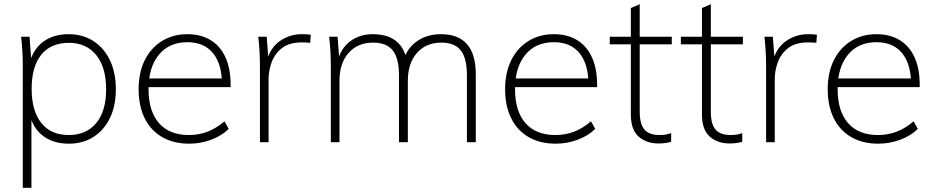

<svg xmlns="http://www.w3.org/2000/svg" viewBox="-20 -674 4430 910"><path d="M88 216V-362Q88 -396 86 -431Q84 -466 80 -500H120L128 -393L119 -371Q136 -440 184.5 -476Q233 -512 306 -512Q372 -512 422.5 -479.5Q473 -447 501 -388.5Q529 -330 529 -251Q529 -172 501 -114.5Q473 -57 423 -25Q373 7 306 7Q233 7 184.5 -29.5Q136 -66 119 -136L129 -141V216ZM306 -34Q389 -34 436 -90.5Q483 -147 483 -251Q483 -355 436 -413Q389 -471 307 -471Q221 -471 175.5 -414.5Q130 -358 130 -253Q130 -149 175.5 -91.5Q221 -34 306 -34Z M1064 -63Q1032 -31 981.5 -12Q931 7 877 7Q803 7 749 -24Q695 -55 666 -113Q637 -171 637 -252Q637 -330 666 -388.5Q695 -447 747.5 -479.5Q800 -512 868 -512Q932 -512 978 -484Q1024 -456 1048.5 -402.5Q1073 -349 1073 -273V-261H674L673 -302H1051L1032 -261Q1035 -363 992.5 -418.5Q950 -474 868 -474Q782 -474 733 -414.5Q684 -355 684 -252Q684 -147 733.5 -90.5Q783 -34 875 -34Q922 -34 963 -49.5Q1004 -65 1044 -99Z M1212 0V-362Q1212 -396 1210 -431Q1208 -466 1204 -500H1244L1253 -382L1244 -383Q1260 -447 1306.5 -479.5Q1353 -512 1411 -512Q1423 -512 1433 -511.5Q1443 -511 1453 -509L1450 -471Q1435 -473 1410 -473Q1351 -473 1316.5 -446Q1282 -419 1267.5 -379Q1253 -339 1253 -300V0Z M1548 0V-362Q1548 -396 1546 -431Q1544 -466 1540 -500H1580L1588 -393L1579 -381Q1595 -445 1640 -478.5Q1685 -512 1746 -512Q1821 -512 1862 -475.5Q1903 -439 1913 -365L1889 -370Q1900 -435 1949.5 -473.5Q1999 -512 2070 -512Q2152 -512 2193.5 -464.5Q2235 -417 2235 -322V0H2193V-318Q2193 -398 2164 -435Q2135 -472 2072 -472Q1999 -472 1956 -423Q1913 -374 1913 -291V0H1871V-318Q1871 -398 1841.5 -435Q1812 -472 1749 -472Q1675 -472 1632 -423Q1589 -374 1589 -291V0Z M2801 -63Q2769 -31 2718.5 -12Q2668 7 2614 7Q2540 7 2486 -24Q2432 -55 2403 -113Q2374 -171 2374 -252Q2374 -330 2403 -388.5Q2432 -447 2484.5 -479.5Q2537 -512 2605 -512Q2669 -512 2715 -484Q2761 -456 2785.5 -402.5Q2810 -349 2810 -273V-261H2411L2410 -302H2788L2769 -261Q2772 -363 2729.5 -418.5Q2687 -474 2605 -474Q2519 -474 2470 -414.5Q2421 -355 2421 -252Q2421 -147 2470.5 -90.5Q2520 -34 2612 -34Q2659 -34 2700 -49.5Q2741 -65 2781 -99Z M2870 -464V-500H3164V-464ZM3161 -43V-2Q3147 2 3132.5 4Q3118 6 3101 6Q3044 6 3007 -26.5Q2970 -59 2970 -131V-636L3012 -654V-145Q3012 -100 3024 -76Q3036 -52 3057 -43Q3078 -34 3105 -34Q3122 -34 3134 -36Q3146 -38 3161 -43Z M3207 -464V-500H3501V-464ZM3498 -43V-2Q3484 2 3469.5 4Q3455 6 3438 6Q3381 6 3344 -26.5Q3307 -59 3307 -131V-636L3349 -654V-145Q3349 -100 3361 -76Q3373 -52 3394 -43Q3415 -34 3442 -34Q3459 -34 3471 -36Q3483 -38 3498 -43Z M3611 0V-362Q3611 -396 3609 -431Q3607 -466 3603 -500H3643L3652 -382L3643 -383Q3659 -447 3705.5 -479.5Q3752 -512 3810 -512Q3822 -512 3832 -511.5Q3842 -511 3852 -509L3849 -471Q3834 -473 3809 -473Q3750 -473 3715.5 -446Q3681 -419 3666.5 -379Q3652 -339 3652 -300V0Z M4330 -63Q4298 -31 4247.5 -12Q4197 7 4143 7Q4069 7 4015 -24Q3961 -55 3932 -113Q3903 -171 3903 -252Q3903 -330 3932 -388.5Q3961 -447 4013.5 -479.5Q4066 -512 4134 -512Q4198 -512 4244 -484Q4290 -456 4314.5 -402.5Q4339 -349 4339 -273V-261H3940L3939 -302H4317L4298 -261Q4301 -363 4258.5 -418.5Q4216 -474 4134 -474Q4048 -474 3999 -414.5Q3950 -355 3950 -252Q3950 -147 3999.5 -90.5Q4049 -34 4141 -34Q4188 -34 4229 -49.5Q4270 -65 4310 -99Z"/></svg>

Font: Muli ExtraLight
Style: Regular
Weight: 250
Designer: Vernon Adams
Foundry: Vernon Adams
Version: Version 2.100; ttfautohint (v1.8.1.43-b0c9)